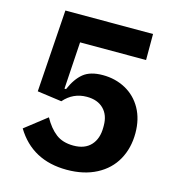

<svg xmlns="http://www.w3.org/2000/svg" viewBox="-110 -826 851 933"><g transform="rotate(15 315.0 -360.0)"><path d="M545 -733V-602H213L198 -365H206Q230 -421 264.5 -449Q299 -477 362 -477Q425 -477 476.5 -449Q528 -421 557.5 -368.5Q587 -316 587 -245Q587 -170 554.5 -111.5Q522 -53 459 -20Q396 13 310 13Q136 13 52 -126L161 -211Q188 -162 222.5 -135.5Q257 -109 311 -109Q368 -109 398.5 -142Q429 -175 429 -232V-241Q429 -294 398.5 -324.5Q368 -355 314 -355Q245 -355 199 -302L76 -319L104 -733Z"/></g></svg>

Font: IBM Plex Sans JP
Style: Bold
Weight: 700
Designer: Mike Abbink; Paul van der Laan; Pieter van Rosmalen; Wujin Sim; Yejin Wi; Jinhee Kim; Boomi Park; Yona Kim; Kichan Ma
Foundry: Sandoll Inc.
Version: Version 1.001